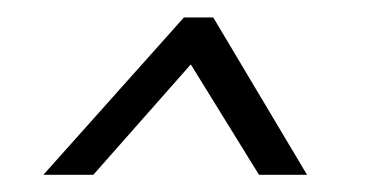

<svg xmlns="http://www.w3.org/2000/svg" viewBox="-20 -698 434 223"><path d="M30.4 -495 193.6 -677.7H227.7L336.6 -495H280.8L201.6 -623.2L88.4 -495Z"/></svg>

Font: Alumni Sans SC Thin
Style: Italic
Weight: 100
Italic angle: -8°
Designer: Robert E. Leuschke
Foundry: Robert E. Leuschke
Version: Version 1.016